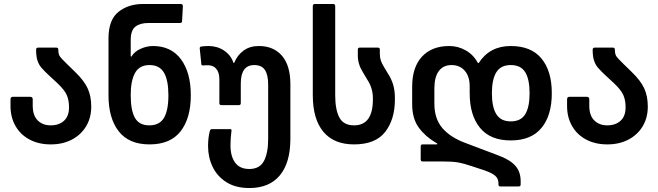

<svg xmlns="http://www.w3.org/2000/svg" viewBox="-20 -720 3319 968"><path d="M33 -185V-219Q33 -232 45 -232H132Q145 -232 145 -219V-187Q145 -138 170 -113Q195 -88 236 -88Q277 -88 302.5 -111Q328 -134 328 -179Q328 -215 316.5 -241Q305 -267 269 -301L229 -338Q202 -363 188.5 -379Q175 -395 168.5 -416Q162 -437 162 -470Q162 -480 173 -480H263Q274 -480 274 -470Q274 -448 281 -437Q288 -426 317 -398L358 -358Q403 -315 421.5 -275.5Q440 -236 440 -183Q440 -126 414 -83Q388 -40 342 -16Q296 8 236 8Q175 8 129 -16.5Q83 -41 58 -85Q33 -129 33 -185Z M702 -700H890Q902 -700 902 -689L898 -614Q898 -604 887 -604H727Q686 -604 662.5 -585.5Q639 -567 639 -518V-438Q639 -435 641 -434.5Q643 -434 644 -437Q659 -461 690 -474.5Q721 -488 751 -488Q843 -488 892.5 -421Q942 -354 942 -240Q942 -124 890.5 -58Q839 8 734 8Q630 8 578.5 -58Q527 -124 527 -240V-526Q527 -620 577 -660Q627 -700 702 -700ZM733 -88Q784 -88 806.5 -125.5Q829 -163 829 -240Q829 -316 806.5 -354Q784 -392 734 -392Q683 -392 661 -352.5Q639 -313 639 -241Q639 -163 660.5 -125.5Q682 -88 733 -88Z M1262 -392Q1194 -392 1194 -299V-200Q1194 -190 1184 -190H1096Q1086 -190 1086 -200V-320Q1086 -356 1069 -374.5Q1052 -393 1021 -391L1004 -390Q995 -390 995 -397L987 -476V-478Q987 -483 992 -485Q1009 -488 1031 -488Q1075 -488 1109 -465.5Q1143 -443 1156 -406Q1159 -398 1162 -406Q1177 -442 1208 -465Q1239 -488 1285 -488Q1359 -488 1401.5 -439Q1444 -390 1444 -295V-20Q1444 100 1391 164Q1338 228 1237 228Q1168 228 1121.5 198.5Q1075 169 1052 121Q1029 73 1029 17Q1029 -27 1038 -60Q1039 -64 1041.5 -66.5Q1044 -69 1049 -69H1140Q1149 -69 1147 -60Q1142 -23 1142 13Q1142 68 1165.5 100Q1189 132 1237 132Q1289 132 1310.5 92Q1332 52 1332 -20V-293Q1332 -343 1315.5 -367.5Q1299 -392 1262 -392Z M1557 -240V-689Q1557 -700 1568 -700H1659Q1670 -700 1670 -689V-240Q1670 -167 1691 -127.5Q1712 -88 1765 -88Q1860 -88 1860 -219V-224Q1860 -276 1832 -318L1810 -355Q1784 -396 1784 -440V-470Q1784 -480 1794 -480H1885Q1895 -480 1895 -470V-449Q1895 -431 1899.5 -416.5Q1904 -402 1915 -384L1936 -349Q1953 -323 1962 -293.5Q1971 -264 1971 -224V-219Q1971 -118 1922 -55Q1873 8 1765 8Q1663 8 1610 -56Q1557 -120 1557 -240Z M2493 210V203Q2493 181 2477 166.5Q2461 152 2420 138L2356 117Q2318 104 2290 99Q2262 94 2211 94H2111Q2101 94 2101 84V18Q2101 8 2111 8H2179Q2185 8 2185 6Q2185 3 2177 -1Q2125 -31 2091.5 -76.5Q2058 -122 2058 -196V-283Q2058 -381 2107.5 -434.5Q2157 -488 2245 -488Q2290 -488 2329 -465.5Q2368 -443 2389 -403Q2390 -402 2391.5 -402Q2393 -402 2394 -403Q2449 -488 2555 -488Q2658 -488 2710 -425Q2762 -362 2762 -250Q2762 -138 2710 -75Q2658 -12 2555 -12Q2452 -12 2400 -75.5Q2348 -139 2348 -250V-285Q2348 -335 2323 -363.5Q2298 -392 2257 -392Q2215 -392 2192.5 -362Q2170 -332 2170 -274V-197Q2170 -121 2210.5 -74Q2251 -27 2327 1L2491 63Q2551 85 2578 115.5Q2605 146 2605 193V210Q2605 220 2595 220H2503Q2493 220 2493 210ZM2555 -108Q2606 -108 2628 -144Q2650 -180 2650 -250Q2650 -320 2628 -356Q2606 -392 2555 -392Q2505 -392 2482.5 -356Q2460 -320 2460 -250Q2460 -180 2482.5 -144Q2505 -108 2555 -108Z M2839 -185V-219Q2839 -232 2851 -232H2938Q2951 -232 2951 -219V-187Q2951 -138 2976 -113Q3001 -88 3042 -88Q3083 -88 3108.5 -111Q3134 -134 3134 -179Q3134 -215 3122.5 -241Q3111 -267 3075 -301L3035 -338Q3008 -363 2994.5 -379Q2981 -395 2974.5 -416Q2968 -437 2968 -470Q2968 -480 2979 -480H3069Q3080 -480 3080 -470Q3080 -448 3087 -437Q3094 -426 3123 -398L3164 -358Q3209 -315 3227.5 -275.5Q3246 -236 3246 -183Q3246 -126 3220 -83Q3194 -40 3148 -16Q3102 8 3042 8Q2981 8 2935 -16.5Q2889 -41 2864 -85Q2839 -129 2839 -185Z"/></svg>

Font: Barlow GEO Semi Bold
Style: Regular
Weight: 600
Designer: Jeremy Tribby
Foundry: Tribby Type
Version: Version 1.408